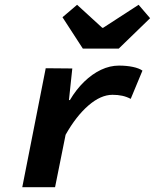

<svg xmlns="http://www.w3.org/2000/svg" viewBox="-20 -782 647 802"><path d="M73 0 171 -497 282 -496 268 -364H272Q298 -408 331.5 -440.5Q365 -473 402 -490.5Q439 -508 477 -508Q509 -508 535 -502.5Q561 -497 575 -487L526 -369Q509 -378 490.5 -382Q472 -386 450 -386Q401 -386 349.5 -341.5Q298 -297 254 -219L210 0ZM326 -579 241 -710 302 -762 407 -666H411L559 -762L607 -706L476 -579Z"/></svg>

Font: Source Code Pro ExtraLight
Style: Bold Italic
Weight: 700
Italic angle: -11°
Monospace: yes
Version: Version 1.016;hotconv 1.0.116;makeotfexe 2.5.65601